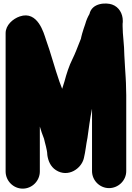

<svg xmlns="http://www.w3.org/2000/svg" viewBox="-20 -853 762 1111"><path d="M690.5 -725V-733C690.5 -773.5 668.9 -813 628.2 -827C593.7 -838.8 512.2 -837.4 497.6 -771.8C487.7 -754.7 479.7 -737.1 473.2 -713.5C466.5 -695.3 461 -677.5 455.1 -657.8C450.5 -642.7 449 -631.1 448.2 -628.9L440.2 -608.9C427 -576 415.1 -543 399.5 -511.8C379.4 -471.8 364.6 -425.4 353 -381.4C348.9 -368.5 344.4 -354.4 339.7 -339.1C335.1 -350.7 329.3 -365.8 324.3 -379.6C296.6 -458.3 274.2 -546 245.4 -625.3C234 -659.5 198.8 -793.6 94.6 -758C54.2 -744.2 12.5 -707.6 12.5 -661V139C12.5 192.9 56.6 238.5 111.5 238.5C166.4 238.5 210.5 192.9 210.5 139V-120.7C217.7 -97.3 224.8 -73.6 234.8 -49.9C237.8 -40.2 240.1 -24.3 245.9 -5.6C249.5 8.8 253.5 28.7 253.5 39C253.5 40.3 253.6 42.6 253.9 44.3C258.3 75.1 270.9 110.4 303.7 131.5C373.5 176.4 451.6 123.3 465.5 61.4C475.1 22.7 478.3 -18.7 485.7 -53.1C485.8 -53.8 486 -55.1 486.2 -56C492.8 -105.9 501.4 -168.5 511.5 -219.2L512.5 -222.7V137C512.5 191 557 235.5 611 235.5C664.4 235.5 710.5 191.9 710.5 137V-303C710.5 -315.5 710.2 -328.1 709.5 -341.9C709.4 -383.1 705.5 -426.6 703.4 -464.1L701.4 -500.1C700.8 -511.5 700.2 -520.2 699.5 -532.2C699.2 -593.7 689.5 -651.1 689.5 -701V-716C689.5 -719.1 690.5 -721.9 690.5 -725Z"/></svg>

Font: Smoothie
Style: ExBd
Weight: 800
Foundry: Cannot Into Space Fonts
Version: Version 0.8